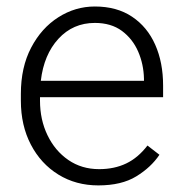

<svg xmlns="http://www.w3.org/2000/svg" viewBox="-20 -558 557 588"><path d="M281.2 9.8Q212.4 9.8 158.7 -23.4Q105 -56.6 74.5 -115.2Q43.9 -173.8 43.9 -249.5V-270.5Q43.9 -352.1 75.4 -412.1Q106.9 -472.2 158.7 -505.1Q210.4 -538.1 270.5 -538.1Q337.9 -538.1 384.5 -506.8Q431.2 -475.6 455.3 -421.1Q479.5 -366.7 479.5 -295.9V-260.3H102.5V-249.5Q102.5 -191.4 125.5 -143.8Q148.4 -96.2 189.2 -68.1Q230 -40 283.7 -40Q330.1 -40 366.5 -57.4Q402.8 -74.7 431.6 -112.3L468.3 -84Q442.4 -45.4 397.2 -17.8Q352.1 9.8 281.2 9.8ZM270.5 -487.8Q203.6 -487.8 158.9 -439.2Q114.3 -390.6 105 -310.5H420.9V-316.9Q419.9 -361.3 403.1 -400.1Q386.2 -439 353.3 -463.4Q320.3 -487.8 270.5 -487.8Z"/></svg>

Font: Vazirmatn RD FD ExtraLight
Style: Regular
Weight: 200
Designer: Saber Rastikerdar
Foundry: Saber Rastikerdar
Version: Version 33.003